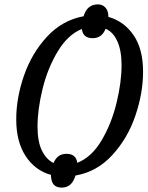

<svg xmlns="http://www.w3.org/2000/svg" viewBox="-20 -794 676 875"><path d="M212 3Q140 -17 97 -82.5Q54 -148 54 -250Q54 -348 89.5 -450Q125 -552 194.5 -627Q264 -702 361 -720Q377 -774 426 -774Q447 -774 460.5 -759.5Q474 -745 474 -717Q545 -697 588.5 -634Q632 -571 632 -467Q632 -370 597 -267Q562 -164 492 -87.5Q422 -11 324 6Q315 35 299.5 48Q284 61 261 61Q238 61 225.5 48Q213 35 212 3ZM283 -93Q327 -93 332 -52Q397 -77 442.5 -153.5Q488 -230 511 -324.5Q534 -419 534 -497Q534 -564 514.5 -606.5Q495 -649 461 -663Q445 -620 402 -620Q358 -620 353 -662Q289 -636 243 -559.5Q197 -483 174 -389Q151 -295 151 -217Q151 -150 170.5 -109Q190 -68 224 -51Q241 -93 283 -93Z"/></svg>

Font: Noto Serif Cond
Style: Italic
Weight: 400
Width: 3
Italic angle: -12°
Designer: Monotype Design Team
Foundry: Monotype Imaging Inc.
Version: Version 1.001